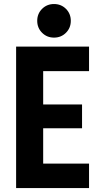

<svg xmlns="http://www.w3.org/2000/svg" viewBox="-20 -957 517 977"><path d="M62 0V-719.7H433.1V-595.2H199.7V-425.3H397.5V-304.2H199.7V-124.5H433.1V0ZM254.9 -765.6Q218.8 -765.6 194.1 -790.3Q169.4 -814.9 169.4 -851.1Q169.4 -887.2 194.1 -911.9Q218.8 -936.5 254.9 -936.5Q291 -936.5 315.7 -911.9Q340.3 -887.2 340.3 -851.1Q340.3 -814.9 315.7 -790.3Q291 -765.6 254.9 -765.6Z"/></svg>

Font: Reddit Sans Condensed
Style: Bold
Weight: 700
Designer: Stephen Hutchings
Foundry: Reddit
Version: Version 1.014